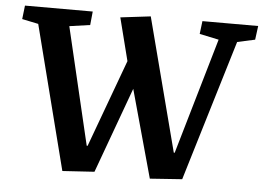

<svg xmlns="http://www.w3.org/2000/svg" viewBox="-51 -767 1156 844"><g transform="rotate(5 527.5 -345.5)"><path d="M734 -113H738L887 -625L802 -643L809 -700H1055L1047 -639L969 -622L781 0L639 10L532 -377L394 1L253 10L91 -625L19 -640L26 -700H325L319 -640L228 -627L350 -110H354L496 -496L448 -685L581 -701Z"/></g></svg>

Font: Literata 12pt SemiBold
Style: Italic
Weight: 600
Italic angle: -2°
Designer: Latin by Veronika Burian and Jose Scaglione. Greek by Irene Vlachou. Cyrillic by Vera Evstafieva
Foundry: TypeTogether
Version: Version 3.002